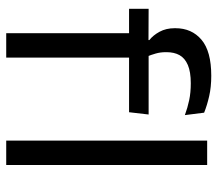

<svg xmlns="http://www.w3.org/2000/svg" viewBox="-62 -654 716 633"><g transform="rotate(90 296.5 -338.0)"><path d="M230 -676Q267.5 -676 297.2 -669.2Q327 -662.5 352 -652.5L360 -589Q335.5 -598 310.8 -603.2Q286 -608.5 255 -608.5Q217.5 -608.5 194.8 -598.8Q172 -589 162.2 -571.2Q152.5 -553.5 152.5 -528.5V-526Q152.5 -508.5 157 -492.8Q161.5 -477 167 -464L112.5 -462V-472Q97 -484 85.2 -505.5Q73.5 -527 73.5 -555.5V-558Q73.5 -611.5 111.5 -643.8Q149.5 -676 230 -676ZM90 0V-444.5H170.5V0ZM9.5 -405V-469.5L121 -469L154 -469.5H358L350.5 -405ZM444 0V-662.5H524.5V0Z"/></g></svg>

Font: Anek Latin
Style: Regular
Weight: 400
Designer: Yesha Goshar
Foundry: Ek Type
Version: Version 1.003